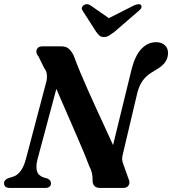

<svg xmlns="http://www.w3.org/2000/svg" viewBox="-23 -929 851 949"><path d="M161.5 -138.5 275 -562.5 226.5 -557Q247.5 -508 269.8 -456.8Q292 -405.5 314 -355Q336 -304.5 356 -258.5Q376 -212.5 392 -174Q408 -135.5 418 -108.5Q427.5 -90 431.2 -74.2Q435 -58.5 434.5 -39.5Q434 -20.5 443.5 -10.2Q453 0 471 0H586.5Q605.5 0 613.2 -13.8Q621 -27.5 612 -46L587.5 -114.5Q581 -131 580.8 -142.8Q580.5 -154.5 585 -170.5L655 -467Q662.5 -496.5 673.8 -516.8Q685 -537 702 -552.2Q719 -567.5 742.5 -580.5Q776 -599 791.5 -619.2Q807 -639.5 807.5 -665.5Q808 -691.5 791.2 -706Q774.5 -720.5 748.5 -720.5Q708 -720.5 677 -688.5Q646 -656.5 628.5 -591L514 -123L565.5 -144Q550.5 -179.5 532.5 -219Q514.5 -258.5 494.8 -301.5Q475 -344.5 454.5 -389Q434 -433.5 413.8 -478.8Q393.5 -524 375 -568.5Q356.5 -613 340.5 -656Q329 -678 316 -689Q303 -700 278 -700H187.5Q171.5 -700 163.8 -692Q156 -684 156.8 -672.5Q157.5 -661 167 -650.5L196 -591.5Q207 -578 208.8 -559.2Q210.5 -540.5 204.5 -519.5L105 -143Q95.5 -106 78.8 -83.8Q62 -61.5 41 -55.5L20 -49Q-3 -41 -3 -23Q-3 -12.5 4 -6.2Q11 0 26.5 0H200.5Q213.5 0 221.2 -5.8Q229 -11.5 229 -23.5Q229 -31.5 224 -37.5Q219 -43.5 210.5 -47L193.5 -51.5Q166 -61 159.8 -83.2Q153.5 -105.5 161.5 -138.5ZM540 -822 425 -902Q407 -914 391.5 -904Q385 -900 382.2 -892.2Q379.5 -884.5 385.5 -876L452.5 -771.5Q461 -760.5 468.5 -753.2Q476 -746 490.5 -746Q505 -746 516.2 -753.2Q527.5 -760.5 542.5 -771.5L663.5 -876Q674.5 -884.5 676.2 -892.2Q678 -900 674 -904Q669.5 -909 660.5 -908.2Q651.5 -907.5 639 -902L481 -822Z"/></svg>

Font: Fraunces SemiBold
Style: Italic
Weight: 600
Italic angle: -16°
Version: Version 1.000;[b76b70a41]